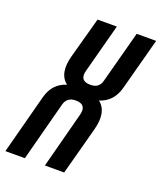

<svg xmlns="http://www.w3.org/2000/svg" viewBox="-216 -838 779 927"><g transform="rotate(20 174.0 -374.5)"><path d="M325 -749H425L353 -480Q332 -405 264 -384Q317 -343 291 -246L225 0H126L202 -290Q216 -346 159 -346Q114 -346 103 -304L23 0H-77L4 -307Q24 -382 93 -403Q40 -444 67 -541L124 -749H223L156 -497Q141 -441 199 -441Q244 -441 254 -483Z"/></g></svg>

Font: Air America
Style: Regular
Weight: 400
Designer: William G. Sherman
Foundry: Aaron Bell – Saja Typeworks
Version: Version 1.100;PS 001.100;hotconv 1.0.88;makeotf.lib2.5.64775